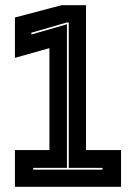

<svg xmlns="http://www.w3.org/2000/svg" viewBox="-20 -720 524 740"><path d="M37.5 0V-141.5H170.5V-534.5L37.5 -497V-652.5L217.5 -700H311.5V-141.5H446.5V0ZM108 -66H375V-73H245V-633.5H238L101 -594V-587L238 -626.5V-73H108Z"/></svg>

Font: Tourney ExtraBold
Style: Regular
Weight: 800
Designer: Tyler Finck
Foundry: Etcetera Type Co
Version: Version 1.015